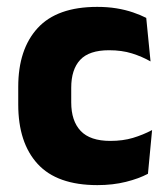

<svg xmlns="http://www.w3.org/2000/svg" viewBox="-20 -525 487 558"><path d="M263 13Q146 13 89.5 -48.5Q33 -110 33 -221.5V-272.5Q33 -382 89.5 -443.5Q146 -505 262.5 -505Q292.5 -505 318.5 -500.8Q344.5 -496.5 366.5 -489Q388.5 -481.5 405 -473L417.5 -346.5Q393 -360.5 363.5 -369.8Q334 -379 297 -379Q239 -379 213 -351Q187 -323 187 -270V-227.5Q187 -173.5 214.5 -144.5Q242 -115.5 300.5 -115.5Q337 -115.5 366.2 -124.2Q395.5 -133 422 -147L410 -20Q384 -6 346 3.5Q308 13 263 13Z"/></svg>

Font: Anek Latin Medium
Style: Bold
Weight: 700
Version: Version 1.003